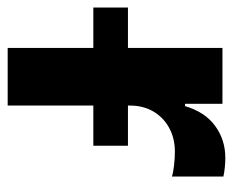

<svg xmlns="http://www.w3.org/2000/svg" viewBox="-112 -520 593 488"><g transform="rotate(90 184.0 -276.5)"><path d="M62.4 0V-545.9H204.3V-450.8H210.2Q225 -501.3 260.4 -527.2Q295.8 -553.2 341.7 -553.2Q353.1 -553.2 366.1 -551.9Q379.2 -550.6 389.1 -548.3V-417.5Q379.4 -420.8 360.7 -422.9Q342.1 -425 325.8 -425Q292.3 -425 265.6 -410.5Q239 -396 223.9 -370.3Q208.8 -344.6 208.8 -310.7V0ZM-40.4 -217.7V-305.7H310.9V-217.7Z"/></g></svg>

Font: Adwaita Sans
Style: Regular
Weight: 400
Designer: Rasmus Andersson
Foundry: rsms
Version: Version 4.001;git-9221beed3